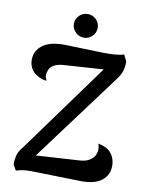

<svg xmlns="http://www.w3.org/2000/svg" viewBox="-96 -950 781 1024"><g transform="rotate(10 294.5 -437.5)"><path d="M564 -107Q564 -57 526 -27Q488 3 413 2L159 -4Q128 -5 108 -3Q88 -1 62 7L45 -23Q45 -55 51.5 -76.5Q58 -98 77 -120L430 -606L219 -592Q190 -591 168.5 -581Q147 -571 139 -553Q132 -536 132 -522Q132 -508 141 -493Q110 -496 86 -512Q67 -522 55 -543.5Q43 -565 43 -590Q43 -640 84.5 -670.5Q126 -701 208 -699L406 -693Q487 -691 524 -703L541 -668Q541 -637 534 -615.5Q527 -594 509 -570L153 -91L381 -105Q417 -106 439 -119Q461 -132 469 -150Q476 -165 476 -181Q476 -198 470 -211Q483 -209 500 -203Q530 -193 547 -167Q564 -141 564 -107ZM231 -818Q231 -845 250 -863.5Q269 -882 296 -882Q322 -882 341 -863.5Q360 -845 360 -818Q360 -792 341 -773Q322 -754 296 -754Q270 -754 250.5 -773Q231 -792 231 -818Z"/></g></svg>

Font: Arima Madurai ExtraBold
Style: Regular
Weight: 800
Designer: Joana Correia and Natanael Gama
Foundry: NDISCOVER
Version: Version 1.019